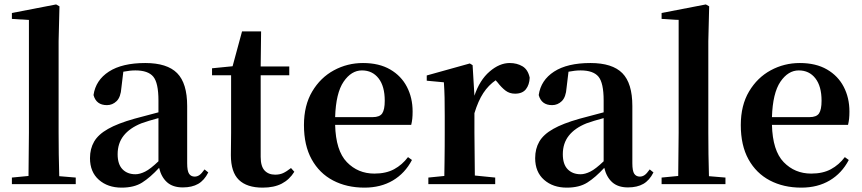

<svg xmlns="http://www.w3.org/2000/svg" viewBox="-20 -839 3928 875"><path d="M108.9 0H34.2V-29.8L109.9 -37.1L111.8 -234.9V-748L34.2 -752.9V-779.8L235.8 -818.8L251 -810.1L247.1 -650.9V-234.9Q247.1 -188 247.8 -136Q248.5 -84 250 -36.1L325.2 -29.8V0Z M813 15.1Q767.6 15.1 741.2 -8.5Q714.8 -32.2 705.1 -74.2Q664.6 -30.3 627.9 -7.1Q591.3 16.1 534.2 16.1Q471.2 16.1 430.7 -19.5Q390.1 -55.2 390.1 -118.2Q390.1 -161.1 408.9 -193.6Q427.7 -226.1 471.9 -251.2Q516.1 -276.4 592.3 -297.9L702.1 -327.1V-380.9Q702.1 -461.4 678.5 -489.7Q654.8 -518.1 597.2 -518.1Q572.3 -518.1 542 -512.2L533.2 -439Q530.3 -396.5 511.5 -378.2Q492.7 -359.9 467.3 -359.9Q418.5 -359.9 406.2 -405.8Q416 -473.6 476.3 -512.7Q536.6 -551.8 642.1 -551.8Q741.7 -551.8 787.4 -505.6Q833 -459.5 833 -356V-95.2Q833 -59.6 841.8 -46.9Q850.6 -34.2 867.2 -34.2Q878.4 -34.2 888.4 -40.8Q898.4 -47.4 912.1 -66.9L929.2 -53.2Q911.1 -17.1 883.1 -1Q855 15.1 813 15.1ZM702.1 -104V-300.8Q679.7 -294.9 659.4 -288.6Q639.2 -282.2 624 -276.9Q570.8 -255.4 543.5 -220.7Q516.1 -186 516.1 -136.2Q516.1 -90.3 538.3 -67.6Q560.5 -44.9 597.2 -44.9Q617.2 -44.9 641.4 -56.9Q665.5 -68.8 702.1 -104Z M1177.2 16.1Q1105 16.1 1068.6 -19.3Q1032.2 -54.7 1032.2 -131.8Q1032.2 -159.7 1032.7 -182.4Q1033.2 -205.1 1033.2 -234.9V-496.1H946.3V-527.8L1040 -537.1L1083 -695.8H1169.9L1168 -536.1H1298.3V-496.1H1168V-124Q1168 -81.1 1185.8 -62Q1203.6 -43 1233.9 -43Q1254.4 -43 1270 -50Q1285.6 -57.1 1306.2 -73.2L1321.3 -56.2Q1299.3 -20.5 1264.2 -2.2Q1229 16.1 1177.2 16.1Z M1641.1 16.1Q1560.1 16.1 1497.8 -16.6Q1435.5 -49.3 1400.4 -112.8Q1365.2 -176.3 1365.2 -269Q1365.2 -358.9 1402.8 -422.1Q1440.4 -485.4 1501.7 -518.6Q1563 -551.8 1634.3 -551.8Q1707.5 -551.8 1758.1 -522.5Q1808.6 -493.2 1834.5 -443.1Q1860.4 -393.1 1860.4 -331.1Q1860.4 -312 1858.9 -297.9Q1857.4 -283.7 1854 -270H1507.3Q1510.3 -152.3 1560.8 -100.1Q1611.3 -47.9 1686 -47.9Q1739.3 -47.9 1776.1 -67.9Q1813 -87.9 1839.4 -123L1857.4 -109.9Q1825.7 -49.3 1770.5 -16.6Q1715.3 16.1 1641.1 16.1ZM1507.3 -305.2H1678.2Q1710.4 -305.2 1721.9 -322.3Q1733.4 -339.4 1733.4 -379.9Q1733.4 -445.8 1705.3 -481.9Q1677.2 -518.1 1629.4 -518.1Q1581.1 -518.1 1545.9 -466.6Q1510.7 -415 1507.3 -305.2Z M2002.9 0H1932.1V-29.8L2004.9 -37.1Q2005.4 -65.9 2005.9 -101.6Q2006.3 -137.2 2006.6 -172.4Q2006.8 -207.5 2006.8 -234.9V-310.1Q2006.8 -360.4 2006.1 -393.8Q2005.4 -427.2 2002.9 -463.9L1924.8 -471.2V-495.1L2121.1 -549.8L2133.8 -542L2142.1 -402.8Q2166 -474.1 2211.2 -512.9Q2256.3 -551.8 2302.7 -551.8Q2335.9 -551.8 2361.1 -536.9Q2386.2 -522 2394 -484.9Q2392.6 -452.6 2376.7 -432.4Q2360.8 -412.1 2327.1 -412.1Q2302.2 -412.1 2283.9 -426Q2265.6 -439.9 2247.1 -463.9L2238.8 -473.1Q2206.1 -450.7 2182.6 -415Q2159.2 -379.4 2142.1 -323.2V-234.9L2144 -39.1L2236.8 -29.8V0Z M2841.8 15.1Q2796.4 15.1 2770 -8.5Q2743.7 -32.2 2733.9 -74.2Q2693.4 -30.3 2656.7 -7.1Q2620.1 16.1 2563 16.1Q2500 16.1 2459.5 -19.5Q2418.9 -55.2 2418.9 -118.2Q2418.9 -161.1 2437.7 -193.6Q2456.5 -226.1 2500.7 -251.2Q2544.9 -276.4 2621.1 -297.9L2731 -327.1V-380.9Q2731 -461.4 2707.3 -489.7Q2683.6 -518.1 2626 -518.1Q2601.1 -518.1 2570.8 -512.2L2562 -439Q2559.1 -396.5 2540.3 -378.2Q2521.5 -359.9 2496.1 -359.9Q2447.3 -359.9 2435.1 -405.8Q2444.8 -473.6 2505.1 -512.7Q2565.4 -551.8 2670.9 -551.8Q2770.5 -551.8 2816.2 -505.6Q2861.8 -459.5 2861.8 -356V-95.2Q2861.8 -59.6 2870.6 -46.9Q2879.4 -34.2 2896 -34.2Q2907.2 -34.2 2917.2 -40.8Q2927.2 -47.4 2940.9 -66.9L2958 -53.2Q2939.9 -17.1 2911.9 -1Q2883.8 15.1 2841.8 15.1ZM2731 -104V-300.8Q2708.5 -294.9 2688.2 -288.6Q2668 -282.2 2652.8 -276.9Q2599.6 -255.4 2572.3 -220.7Q2544.9 -186 2544.9 -136.2Q2544.9 -90.3 2567.1 -67.6Q2589.4 -44.9 2626 -44.9Q2646 -44.9 2670.2 -56.9Q2694.3 -68.8 2731 -104Z M3069.8 0H2995.1V-29.8L3070.8 -37.1L3072.8 -234.9V-748L2995.1 -752.9V-779.8L3196.8 -818.8L3211.9 -810.1L3208 -650.9V-234.9Q3208 -188 3208.7 -136Q3209.5 -84 3210.9 -36.1L3286.1 -29.8V0Z M3631.8 16.1Q3550.8 16.1 3488.5 -16.6Q3426.3 -49.3 3391.1 -112.8Q3356 -176.3 3356 -269Q3356 -358.9 3393.6 -422.1Q3431.2 -485.4 3492.4 -518.6Q3553.7 -551.8 3625 -551.8Q3698.2 -551.8 3748.8 -522.5Q3799.3 -493.2 3825.2 -443.1Q3851.1 -393.1 3851.1 -331.1Q3851.1 -312 3849.6 -297.9Q3848.1 -283.7 3844.7 -270H3498Q3501 -152.3 3551.5 -100.1Q3602.1 -47.9 3676.8 -47.9Q3730 -47.9 3766.8 -67.9Q3803.7 -87.9 3830.1 -123L3848.1 -109.9Q3816.4 -49.3 3761.2 -16.6Q3706.1 16.1 3631.8 16.1ZM3498 -305.2H3668.9Q3701.2 -305.2 3712.6 -322.3Q3724.1 -339.4 3724.1 -379.9Q3724.1 -445.8 3696 -481.9Q3668 -518.1 3620.1 -518.1Q3571.8 -518.1 3536.6 -466.6Q3501.5 -415 3498 -305.2Z"/></svg>

Font: Source Han Serif TW
Style: Bold
Weight: 700
Designer: Ryoko NISHIZUKA Ë•øÂ°öÊ∂ºÂ≠ê (kana & ideographs); Frank Grie√ühammer (Latin, Greek & Cyrillic); Wenlong ZHANG Âº†ÊñáÈæô 
Foundry: Adobe
Version: Version 2.003;hotconv 1.1.1;makeotfexe 2.6.0